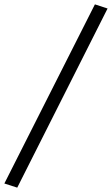

<svg xmlns="http://www.w3.org/2000/svg" viewBox="-45 -793 513 880"><path d="M-25 48 390 -773 448 -754 34 67Z"/></svg>

Font: Andada Pro
Style: Italic
Weight: 400
Italic angle: -7°
Designer: Carolina Giovagnoli
Foundry: Huerta Tipografica
Version: Version 3.005; ttfautohint (v1.8.4)